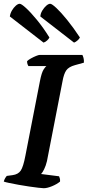

<svg xmlns="http://www.w3.org/2000/svg" viewBox="-33 -994 463 1014"><path d="M198 0Q191 0 169.5 -2.5Q148 -5 120.5 -9Q93 -13 65.5 -18Q38 -23 16.5 -27.5Q-5 -32 -13 -35Q-11 -44 -6 -52.5Q-1 -61 3 -65L33 -69Q63 -73 76.5 -93Q90 -113 101 -171L178 -566Q187 -612 198 -628Q209 -644 212 -645H117Q115 -648 112.5 -654.5Q110 -661 110 -671Q117 -678 130.5 -685.5Q144 -693 157.5 -698.5Q171 -704 177 -704H402Q405 -699 408 -688Q411 -677 410 -663L363 -650Q330 -641 317 -622.5Q304 -604 297 -564L215 -143Q209 -118 200 -100Q191 -82 184 -75L279 -63Q281 -59 283 -51.5Q285 -44 284 -35Q267 -21 241.5 -10.5Q216 0 198 0ZM358 -769 180 -907Q181 -923 190.5 -938.5Q200 -954 211.5 -964Q223 -974 232 -974Q241 -974 265 -951.5Q289 -929 321.5 -889Q354 -849 389 -796Q386 -789 376.5 -780.5Q367 -772 358 -769ZM197 -769 19 -907Q21 -923 30 -938.5Q39 -954 50.5 -964Q62 -974 71 -974Q80 -974 104.5 -951.5Q129 -929 162 -889Q195 -849 228 -796Q225 -789 216 -780.5Q207 -772 197 -769Z"/></svg>

Font: Texturina 72pt 72pt Regular
Style: Bold Italic
Weight: 700
Italic angle: -11°
Designer: Guillermo Torres Carreño
Foundry: Omnibus-Type
Version: Version 1.002; ttfautohint (v1.8.3)